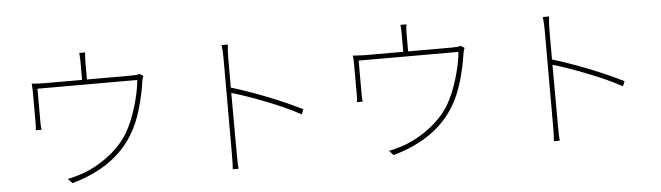

<svg xmlns="http://www.w3.org/2000/svg" viewBox="-49 -979 4098 1191"><g transform="rotate(-5 2000.0 -384.0)"><path d="M833 -623 855.5 -608.4Q848.6 -593.8 844.7 -567.4Q835.9 -500 809.6 -407.7Q783.2 -315.4 742.2 -250Q626 -58.6 359.4 15.6L333 -12.7Q352.5 -15.6 398.4 -29.3Q490.2 -55.7 577.6 -118.7Q665 -181.6 713.9 -261.7Q753.9 -329.1 782.2 -424.3Q810.5 -519.5 815.4 -586.9H194.3V-376Q194.3 -347.7 197.3 -331.1H161.1Q164.1 -345.7 164.1 -375V-552.7Q164.1 -601.6 161.1 -621.1Q210 -617.2 246.1 -617.2H474.6V-726.6Q474.6 -757.8 471.7 -785.2H508.8Q504.9 -760.7 504.9 -726.6V-617.2H779.3Q817.4 -617.2 833 -623Z M1826.2 -316.4 1813.5 -285.2Q1733.4 -330.1 1607.4 -379.9Q1481.4 -429.7 1389.6 -456.1L1390.6 -81.1Q1390.6 -8.8 1393.6 16.6H1357.4Q1360.4 -8.8 1360.4 -81.1V-668.9Q1360.4 -722.7 1355.5 -756.8H1394.5Q1389.6 -712.9 1389.6 -668.9V-489.3Q1615.2 -419.9 1826.2 -316.4Z M2833 -623 2855.5 -608.4Q2848.6 -593.8 2844.7 -567.4Q2835.9 -500 2809.6 -407.7Q2783.2 -315.4 2742.2 -250Q2626 -58.6 2359.4 15.6L2333 -12.7Q2352.5 -15.6 2398.4 -29.3Q2490.2 -55.7 2577.6 -118.7Q2665 -181.6 2713.9 -261.7Q2753.9 -329.1 2782.2 -424.3Q2810.5 -519.5 2815.4 -586.9H2194.3V-376Q2194.3 -347.7 2197.3 -331.1H2161.1Q2164.1 -345.7 2164.1 -375V-552.7Q2164.1 -601.6 2161.1 -621.1Q2210 -617.2 2246.1 -617.2H2474.6V-726.6Q2474.6 -757.8 2471.7 -785.2H2508.8Q2504.9 -760.7 2504.9 -726.6V-617.2H2779.3Q2817.4 -617.2 2833 -623Z M3826.2 -316.4 3813.5 -285.2Q3733.4 -330.1 3607.4 -379.9Q3481.4 -429.7 3389.6 -456.1L3390.6 -81.1Q3390.6 -8.8 3393.6 16.6H3357.4Q3360.4 -8.8 3360.4 -81.1V-668.9Q3360.4 -722.7 3355.5 -756.8H3394.5Q3389.6 -712.9 3389.6 -668.9V-489.3Q3615.2 -419.9 3826.2 -316.4Z"/></g></svg>

Font: Gen Shin Gothic Monospace ExtraLight
Style: Regular
Weight: 200
Designer: [Source Han Sans]
Ryoko NISHIZUKA  (kana & ideographs); Paul D. Hunt (Latin, Greek & Cyrillic); Wenlong ZHANG  (bopomofo
Version: Version 1.002.20150607